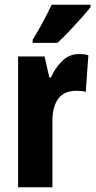

<svg xmlns="http://www.w3.org/2000/svg" viewBox="-20 -786 404 806"><path d="M311 -559Q319 -559 328 -558.5Q337 -558 351 -554L340 -400Q332 -403 321.5 -404Q311 -405 302 -405Q249 -405 224.5 -371.5Q200 -338 200 -279V0H56V-549H167L187 -461H194Q209 -497 239 -528Q269 -559 311 -559ZM360 -756Q347 -739 323 -712Q299 -685 272 -656.5Q245 -628 221 -606H117V-619Q142 -659 161.5 -696Q181 -733 197 -766H360Z"/></svg>

Font: Noto Sans Sinhala ExtraCondensed ExtraBold
Style: Regular
Weight: 800
Width: 2
Designer: Jelle Bosma - Monotype Design Team
Foundry: Monotype Imaging Inc.
Version: Version 2.006; ttfautohint (v1.8.4.7-5d5b)